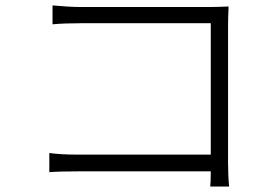

<svg xmlns="http://www.w3.org/2000/svg" viewBox="-20 -681 1017 705"><path d="M172.9 -661.1Q235.4 -655.3 275.4 -655.3H752Q778.3 -655.3 819.3 -657.2Q817.4 -614.3 817.4 -586.9V-83Q817.4 -35.2 821.3 3.9H752Q753.9 -11.7 753.9 -51.8H265.6Q196.3 -51.8 161.1 -48.8V-119.1Q204.1 -113.3 263.7 -113.3H753.9V-595.7H275.4Q215.8 -595.7 172.9 -591.8Z"/></svg>

Font: Min Sans Light
Style: Regular
Weight: 300
Designer: Jinseong-Kim, NotoSansCJK, Nunito
Foundry: Jinseong-Kim
Version: Version 1.400;Glyphs 3.1.2 (3151)